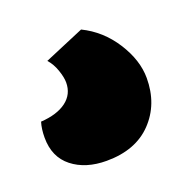

<svg xmlns="http://www.w3.org/2000/svg" viewBox="-81 -93 336 353"><g transform="rotate(-20 87.5 83.5)"><path d="M111 -38Q148 -20 171 16Q194 52 194 87Q194 138 162 171.5Q130 205 73 205Q32 205 6 184.5Q-20 164 -20 126Q-20 109 -16 96Q16 94 34 80.5Q52 67 52 44Q52 34 47 19.5Q42 5 33 -5Z"/></g></svg>

Font: Baloo Bhai
Style: Regular
Weight: 400
Designer: Supriya Tembe, Noopur Datye and Ek Type
Foundry: Ek Type
Version: Version 1.100;PS 1.000;hotconv 1.0.88;makeotf.lib2.5.647800;